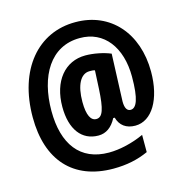

<svg xmlns="http://www.w3.org/2000/svg" viewBox="-115 -826 972 1012"><g transform="rotate(-15 371.0 -320.0)"><path d="M704 -364C704 -575 576 -719 386 -719C181 -720 39 -553 39 -292C39 -58 162 79 381 79C453 79 515 66 572 40V-54C511 -26 440 -9 380 -9C223 -9 143 -118 143 -299C143 -489 226 -632 386 -632C519 -633 600 -524 600 -365C600 -242 580 -197 548 -197C530 -197 518 -213 518 -250C518 -263 519 -283 520 -303L528 -509C488 -526 433 -536 391 -536C279 -536 204 -445 204 -305C204 -182 259 -110 350 -110C391 -110 424 -133 448 -179H456C468 -135 501 -110 551 -110C642 -110 704 -214 704 -364ZM313 -303C313 -394 342 -450 391 -450C402 -450 411 -450 420 -447L415 -346C409 -239 396 -197 361 -197C332 -197 313 -229 313 -303Z"/></g></svg>

Font: Noto Sans Gujarati UI ExtraCondensed ExtraBold
Style: Regular
Weight: 800
Width: 2
Designer: Jelle Bosma - Monotype Design Team, Universal Thirst
Foundry: Monotype Imaging Inc.
Version: Version 2.106